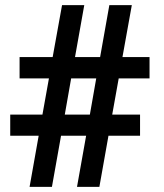

<svg xmlns="http://www.w3.org/2000/svg" viewBox="-20 -731 640 751"><path d="M316.9 -200.2H218.8L183.1 0H95.7L131.3 -200.2H20V-282.7H146L171.4 -424.3H56.6V-507.8H186L222.7 -710.9H309.6L273.4 -507.8H371.6L407.7 -710.9H495.6L459 -507.8H564.9V-424.3H444.3L418.9 -282.7H527.8V-200.2H404.3L368.7 0H281.2ZM233.4 -282.7H331.5L356.4 -424.3H258.3Z"/></svg>

Font: Roboto Mono
Style: Bold
Weight: 700
Designer: Google
Version: Version 2.000985; 2015; ttfautohint (v1.3)